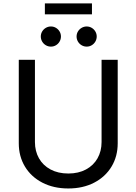

<svg xmlns="http://www.w3.org/2000/svg" viewBox="-20 -1071 784 1103"><path d="M87.9 -247.6V-727.5H180.7V-254.9Q180.7 -202.6 203.9 -161.6Q227.1 -120.6 270.5 -97.4Q314 -74.2 372.6 -74.2Q430.7 -74.2 473.9 -97.4Q517.1 -120.6 540.3 -161.6Q563.5 -202.6 563.5 -254.9V-727.5H656.2V-247.6Q656.2 -172.9 620.8 -114Q585.4 -55.2 521 -21.7Q456.5 11.7 372.6 11.7Q288.1 11.7 223.4 -21.7Q158.7 -55.2 123.3 -114Q87.9 -172.9 87.9 -247.6ZM419.9 -861.3Q419.9 -877 427.7 -890.1Q435.5 -903.3 449 -911.1Q462.4 -918.9 478 -918.9Q493.7 -918.9 506.8 -911.1Q520 -903.3 527.8 -890.1Q535.6 -877 535.6 -861.3Q535.6 -845.7 527.8 -832.3Q520 -818.8 506.8 -811Q493.7 -803.2 478 -803.2Q462.4 -803.2 449 -811Q435.5 -818.8 427.7 -832.3Q419.9 -845.7 419.9 -861.3ZM214.4 -861.3Q214.4 -877 222.2 -890.1Q230 -903.3 243.4 -911.1Q256.8 -918.9 272.5 -918.9Q288.1 -918.9 301.3 -911.1Q314.5 -903.3 322.3 -890.1Q330.1 -877 330.1 -861.3Q330.1 -845.7 322.3 -832.3Q314.5 -818.8 301.3 -811Q288.1 -803.2 272.5 -803.2Q256.8 -803.2 243.4 -811Q230 -818.8 222.2 -832.3Q214.4 -845.7 214.4 -861.3ZM508.3 -988.8H237.8V-1051.3H508.3Z"/></svg>

Font: Raveo Variable
Style: Regular
Weight: 400
Designer: Jakub Foglar, Rasmus Andersson (Inter)
Foundry: Jakubfoglar.com
Version: Version 1.000;Glyphs 3.2.3 (3260)